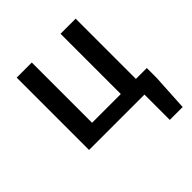

<svg xmlns="http://www.w3.org/2000/svg" viewBox="-198 -696 1034 1034"><g transform="rotate(-45 319.0 -179.0)"><path d="M509 193V0H87V-551H202V-92H421V-551H536V-92H619V-18L607 193Z"/></g></svg>

Font: Noto Sans SC Medium
Style: Regular
Weight: 500
Designer: Ryoko NISHIZUKA  (kana, bopomofo & ideographs); Paul D. Hunt (Latin, Greek & Cyrillic); Sandoll Communications , Soo-you
Foundry: Adobe
Version: Version 2.004-H2;hotconv 1.0.118;makeotfexe 2.5.65603